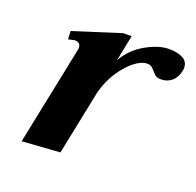

<svg xmlns="http://www.w3.org/2000/svg" viewBox="-94 -578 699 686"><g transform="rotate(20 255.5 -235.0)"><path d="M511 -434Q511 -428 510 -424Q504 -396 487 -382Q470 -368 447 -368Q434 -368 427 -372.5Q420 -377 412 -387Q404 -396 398.5 -400Q393 -404 381 -404Q361 -404 335 -384Q309 -364 285 -328Q261 -292 249 -245L199 0L55 10L132 -365Q133 -368 133 -373Q133 -394 110 -394Q108 -394 86 -389L85 -420L264 -477H296L276 -378Q303 -426 351 -453Q399 -480 438 -480Q469 -480 490 -469.5Q511 -459 511 -434Z"/></g></svg>

Font: Taviraj SemiBold
Style: Italic
Weight: 600
Italic angle: -12°
Designer: Katatrad Team
Foundry: CadsonDemak
Version: Version 1.001